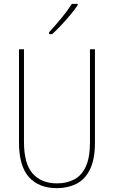

<svg xmlns="http://www.w3.org/2000/svg" viewBox="-20 -971 594 1001"><path d="M475 -228Q475 -140 449 -87.5Q423 -35 378 -12.5Q333 10 277 10Q182 10 130.5 -48Q79 -106 79 -228V-714H105V-232Q105 -117 150.5 -66Q196 -15 277 -15Q328 -15 367 -35.5Q406 -56 427.5 -103Q449 -150 449 -228V-714H475ZM385 -944Q369 -920 346 -892.5Q323 -865 298.5 -839Q274 -813 252 -793H236V-803Q270 -840 300.5 -877Q331 -914 355 -951H385Z"/></svg>

Font: Noto Sans Georgian Condensed Thin
Style: Regular
Weight: 100
Width: 3
Designer: Monotype Design Team, Akaki Razmadze
Foundry: Google LLC
Version: Version 2.005; ttfautohint (v1.8.4.7-5d5b)